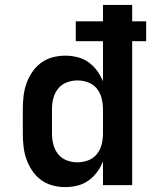

<svg xmlns="http://www.w3.org/2000/svg" viewBox="-20 -755 640 783"><path d="M246 8Q219 8 193.5 1Q168 -6 147 -21.5Q126 -37 111 -59.5Q96 -82 87.5 -106.5Q79 -131 76 -157.5Q73 -184 73 -210V-310Q73 -336 76 -362.5Q79 -389 87.5 -413.5Q96 -438 111 -460.5Q126 -483 147 -498.5Q168 -514 193.5 -521Q219 -528 246 -528Q271 -528 295.5 -522Q320 -516 340.5 -501.5Q361 -487 376 -466.5Q391 -446 400 -423V-587H289V-668H400V-735H519V-668H576V-587H519V0H400V-97Q391 -74 376 -53.5Q361 -33 340.5 -18.5Q320 -4 295.5 2Q271 8 246 8ZM296 -93Q318 -93 339.5 -101Q361 -109 375 -126.5Q389 -144 394.5 -166Q400 -188 400 -210V-310Q400 -332 394.5 -354Q389 -376 375 -393.5Q361 -411 339.5 -419Q318 -427 296 -427Q274 -427 252.5 -419Q231 -411 217 -393.5Q203 -376 197.5 -354Q192 -332 192 -310V-210Q192 -188 197.5 -166Q203 -144 217 -126.5Q231 -109 252.5 -101Q274 -93 296 -93Z"/></svg>

Font: Iosevka Extended
Style: Bold
Weight: 700
Width: 7
Monospace: yes
Designer: Belleve Invis
Foundry: Belleve Invis
Version: Version 32.5.0; ttfautohint (v1.8.4)